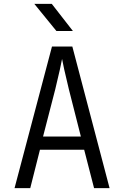

<svg xmlns="http://www.w3.org/2000/svg" viewBox="-20 -970 640 990"><path d="M271 -810H356L247 -950H157ZM55 0H136L186 -198H414L465 0H545L353 -730H248ZM202 -266 265 -510C285 -591 297 -649 300 -666C303 -649 315 -591 335 -510L397 -266Z"/></svg>

Font: JetBrains Mono Light
Style: Regular
Weight: 336
Monospace: yes
Designer: Philipp Nurullin, Konstantin Bulenkov
Foundry: JetBrains
Version: Version 2.305